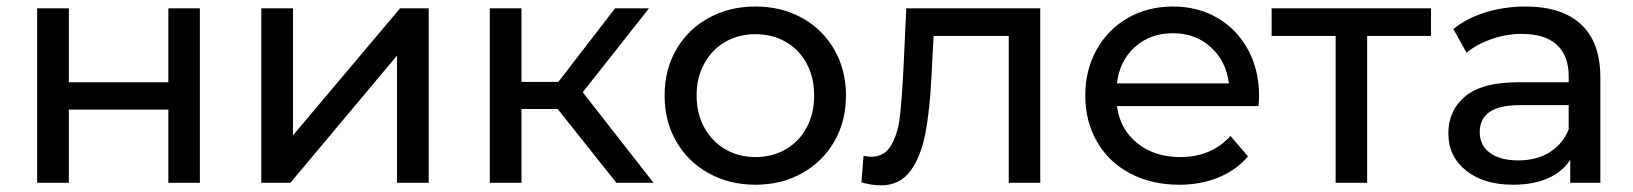

<svg xmlns="http://www.w3.org/2000/svg" viewBox="-20 -555 4959 583"><path d="M92.8 0V-529.8H189V-305.2H491.2V-529.8H586.9V0H491.2V-222.2H189V0Z M773.4 0V-529.8H869.6V-144L1194.8 -529.8H1281.7V0H1185.5V-386.2L861.8 0Z M1467.3 0V-529.8H1563.5V-306.2H1675.3L1847.7 -529.8H1950.7L1749.5 -274.9L1964.4 0H1851.6L1673.3 -224.1H1563.5V0Z M1998 -265.1Q1998 -343.3 2033.4 -404.5Q2068.8 -465.8 2131.8 -500.5Q2194.8 -535.2 2273.9 -535.2Q2353 -535.2 2415.5 -500.5Q2478 -465.8 2513.4 -404.3Q2548.8 -342.8 2548.8 -265.1Q2548.8 -187 2513.4 -125.5Q2478 -64 2415.5 -29.1Q2353 5.9 2273.9 5.9Q2194.8 5.9 2131.8 -29.1Q2068.8 -64 2033.4 -125.5Q1998 -187 1998 -265.1ZM2095.2 -265.1Q2095.2 -210 2118.7 -167.5Q2142.1 -125 2182.6 -101.6Q2223.1 -78.1 2273.9 -78.1Q2325.2 -78.1 2365.7 -101.6Q2406.2 -125 2429.2 -167.5Q2452.1 -210 2452.1 -265.1Q2452.1 -320.3 2429.2 -362.5Q2406.2 -404.8 2365.7 -428Q2325.2 -451.2 2273.9 -451.2Q2223.1 -451.2 2182.6 -428Q2142.1 -404.8 2118.7 -362.3Q2095.2 -319.8 2095.2 -265.1Z M2595.7 -1 2602.1 -82Q2615.2 -79.1 2626 -79.1Q2666 -79.1 2686 -114Q2706.1 -148.9 2711.9 -197Q2717.8 -245.1 2722.7 -334L2731.9 -529.8H3138.7V0H3043V-445.8H2814.9L2808.6 -328.1Q2803.7 -221.2 2789.8 -149.7Q2775.9 -78.1 2743.9 -35.2Q2711.9 7.8 2654.8 7.8Q2628.9 7.8 2595.7 -1Z M3275.4 -265.1Q3275.4 -342.3 3309.8 -404.1Q3344.2 -465.8 3404.8 -500.5Q3465.3 -535.2 3541.5 -535.2Q3617.7 -535.2 3677 -500.5Q3736.3 -465.8 3769.8 -403.8Q3803.2 -341.8 3803.2 -262.2Q3803.2 -251 3801.3 -232.9H3371.6Q3380.4 -163.1 3432.9 -120.6Q3485.4 -78.1 3563.5 -78.1Q3658.7 -78.1 3716.3 -142.1L3769.5 -80.1Q3733.4 -38.1 3679.9 -16.1Q3626.5 5.9 3560.5 5.9Q3476.6 5.9 3411.4 -28.6Q3346.2 -63 3310.8 -125Q3275.4 -187 3275.4 -265.1ZM3371.6 -301.8H3711.4Q3703.6 -368.7 3657 -411.4Q3610.4 -454.1 3541.5 -454.1Q3472.2 -454.1 3425.8 -412.1Q3379.4 -370.1 3371.6 -301.8Z M3841.3 -445.8V-529.8H4325.2V-445.8H4131.3V0H4035.6V-445.8Z M4377.9 -149.9Q4377.9 -219.7 4429 -262.5Q4480 -305.2 4591.3 -305.2H4743.2V-324.2Q4743.2 -386.2 4707 -419.2Q4670.9 -452.1 4601.1 -452.1Q4554.2 -452.1 4509.3 -436.5Q4464.4 -420.9 4433.1 -395L4393.1 -466.8Q4434.1 -500 4491.2 -517.6Q4548.3 -535.2 4612.3 -535.2Q4722.2 -535.2 4780.8 -481Q4839.4 -426.8 4839.4 -319.8V0H4748V-69.8Q4724.1 -32.7 4679.7 -13.4Q4635.3 5.9 4574.2 5.9Q4485.4 5.9 4431.6 -37.1Q4377.9 -80.1 4377.9 -149.9ZM4473.1 -153.8Q4473.1 -113.8 4504.2 -90.8Q4535.2 -67.9 4590.3 -67.9Q4645 -67.9 4685.1 -92.5Q4725.1 -117.2 4743.2 -162.1V-235.8H4595.2Q4473.1 -235.8 4473.1 -153.8Z"/></svg>

Font: Montserrat Medium
Style: Regular
Weight: 500
Designer: Julieta Ulanovsky
Foundry: Julieta Ulanovsky
Version: Version 7.200